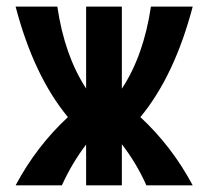

<svg xmlns="http://www.w3.org/2000/svg" viewBox="-20 -557 626 577"><path d="M26.9 0Q89.4 -117.2 184.1 -205.1Q81.5 -329.1 26.9 -537.1H152.3Q173.8 -390.6 238.8 -291V-537.1H346.2V-290.5Q411.6 -389.6 433.6 -537.1H559.1Q504.4 -329.1 401.9 -205.1Q496.6 -117.2 559.1 0H419.9Q390.1 -66.9 346.2 -123.5V0H238.8V-122.6Q196.3 -66.9 166 0Z"/></svg>

Font: Consola Mono
Style: Bold
Weight: 700
Monospace: yes
Designer: Wojciech Kalinowski "wmk69" (wmk69@o2.pl)
Foundry: Wojciech Kalinowski "wmk69" (wmk69@o2.pl)
Version: Version 2.1.0